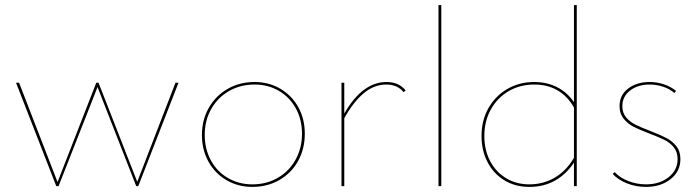

<svg xmlns="http://www.w3.org/2000/svg" viewBox="-20 -731 2742 754"><path d="M681 -406 523 0H515L363 -389L210 0H201L43 -406H55L206 -16L358 -406H367L519 -17L669 -406Z M773 -201Q773 -260 800 -307.5Q827 -355 874 -382Q921 -409 980 -409Q1036 -409 1081 -382.5Q1126 -356 1151.5 -310Q1177 -264 1177 -206Q1177 -146 1150.5 -98.5Q1124 -51 1077 -24Q1030 3 971 3Q915 3 869.5 -23.5Q824 -50 798.5 -96.5Q773 -143 773 -201ZM1166 -206Q1166 -261 1142 -305Q1118 -349 1075.5 -374Q1033 -399 980 -399Q924 -399 879.5 -373.5Q835 -348 809.5 -303Q784 -258 784 -201Q784 -146 808 -101.5Q832 -57 875 -32Q918 -7 971 -7Q1027 -7 1071.5 -33Q1116 -59 1141 -104.5Q1166 -150 1166 -206Z M1573 -376 1565 -369Q1541 -399 1497 -399Q1449 -399 1408.5 -365Q1368 -331 1332 -267V0H1321V-406H1332V-285Q1403 -409 1498 -409Q1546 -409 1573 -376Z M1702 -711H1713V0H1702Z M2245 -711V0H2234V-92Q2169 3 2059 3Q2003 3 1960.5 -23Q1918 -49 1894.5 -94.5Q1871 -140 1871 -197Q1871 -258 1898 -306Q1925 -354 1972 -381.5Q2019 -409 2078 -409Q2127 -409 2167 -389Q2207 -369 2234 -330V-711ZM2234 -111V-309Q2182 -399 2078 -399Q2022 -399 1977.5 -373Q1933 -347 1907.5 -301Q1882 -255 1882 -197Q1882 -142 1904.5 -99Q1927 -56 1967 -31.5Q2007 -7 2059 -7Q2112 -7 2157 -32.5Q2202 -58 2234 -111Z M2386 -48 2394 -55Q2414 -33 2447.5 -20Q2481 -7 2517 -7Q2570 -7 2605.5 -35Q2641 -63 2641 -106Q2641 -134 2626 -152.5Q2611 -171 2588.5 -182Q2566 -193 2529 -207Q2490 -222 2467.5 -233.5Q2445 -245 2429 -265Q2413 -285 2413 -314Q2413 -358 2447 -383.5Q2481 -409 2531 -409Q2560 -409 2587 -400Q2614 -391 2635 -374L2628 -366Q2610 -382 2584 -390.5Q2558 -399 2531 -399Q2485 -399 2454.5 -375.5Q2424 -352 2424 -314Q2424 -288 2438.5 -270.5Q2453 -253 2474.5 -242Q2496 -231 2533 -217Q2574 -201 2597 -189Q2620 -177 2636 -157Q2652 -137 2652 -106Q2652 -58 2613.5 -27.5Q2575 3 2517 3Q2477 3 2442 -11Q2407 -25 2386 -48Z"/></svg>

Font: Ysabeau Hairline
Style: Regular
Weight: 100
Designer: Christian Thalmann (Catharsis Fonts)
Version: Version 0.003